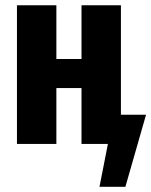

<svg xmlns="http://www.w3.org/2000/svg" viewBox="-20 -551 579 735"><path d="M442.9 -111.8H539.1L460 164.1H360.8L393.1 0H292V-213.9H195.8V0H44.9V-530.8H195.8V-325.2H292V-530.8H442.9Z"/></svg>

Font: Fira Sans Compressed
Style: Bold
Weight: 700
Width: 1
Designer: Carrois Corporate & Edenspiekermann AG
Foundry: Carrois Corporate GbR & Edenspiekermann AG
Version: Version 4.203;PS 004.203;hotconv 1.0.88;makeotf.lib2.5.64775